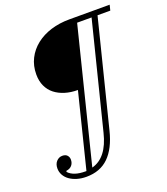

<svg xmlns="http://www.w3.org/2000/svg" viewBox="-152 -804 923 1061"><g transform="rotate(-20 309.0 -273.0)"><path d="M173 152Q143 152 118 144.5Q93 137 75 124Q57 111 47 93Q37 75 37 54Q37 28 51.5 12.5Q66 -3 86 -3Q105 -3 114.5 7.5Q124 18 124 33Q124 53 112.5 66.5Q101 80 79 83L78 89Q108 122 177 122H183L292 -315Q251 -315 217 -325.5Q183 -336 158 -355.5Q133 -375 119 -405Q105 -435 105 -474Q105 -525 126 -566.5Q147 -608 184.5 -637.5Q222 -667 272 -682.5Q322 -698 381 -698H618L610 -666H535L379 -44Q355 53 304.5 102.5Q254 152 173 152ZM220 115Q311 91 344 -44L500 -666H415Z"/></g></svg>

Font: IBM Plex Serif Light
Style: Italic
Weight: 300
Italic angle: -14°
Designer: Mike Abbink, Paul van der Laan, Pieter van Rosmalen
Foundry: Bold Monday
Version: Version 3.001